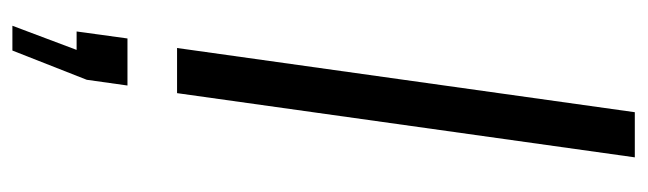

<svg xmlns="http://www.w3.org/2000/svg" viewBox="-378 -382 1019 302"><g transform="rotate(90 131.0 -230.5)"><path d="M227 -720 126 0H55L156 -720ZM58 158H29L40 78H114L105 142L59 259H20Z"/></g></svg>

Font: Chivo Light Italic
Style: Regular
Weight: 300
Italic angle: -8.05°
Designer: Hector Gatti
Foundry: Omnibus-Type
Version: Version 1.007